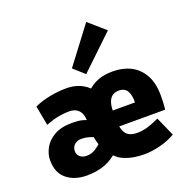

<svg xmlns="http://www.w3.org/2000/svg" viewBox="-144 -958 1081 1103"><g transform="rotate(-20 396.5 -406.5)"><path d="M203.1 8.8Q127.9 8.8 80.3 -30Q32.7 -68.8 32.7 -145.5Q32.7 -182.6 52.5 -219.2Q72.3 -255.9 114.5 -280.3Q156.7 -304.7 224.1 -304.7Q262.2 -304.7 286.6 -298.6Q311 -292.5 335.4 -279.3L310.1 -265.1V-282.7Q310.1 -310.5 301.8 -330.6Q293.5 -350.6 275.6 -361.6Q257.8 -372.6 229 -372.6Q207 -372.6 173.1 -367.7Q139.2 -362.8 86.9 -342.8L64.5 -462.9Q107.4 -482.9 160.4 -492.9Q213.4 -502.9 260.7 -502.9Q306.6 -502.9 343.3 -487.1Q379.9 -471.2 403.8 -442.9L385.3 -443.8Q412.6 -471.2 451.4 -487.1Q490.2 -502.9 544.9 -502.9Q606.4 -502.9 654.5 -478.3Q702.6 -453.6 730.2 -403.8Q757.8 -354 757.8 -278.3Q757.8 -265.6 757.1 -240.2Q756.3 -214.8 752.9 -192.9H428.2V-291.5H604.5Q606 -334.5 591.3 -360.8Q576.7 -387.2 540.5 -387.2Q499 -387.2 481.7 -353.8Q464.4 -320.3 468.8 -247.6Q468.3 -202.1 477.1 -174.6Q485.8 -147 505.6 -134.8Q525.4 -122.6 556.6 -122.6Q591.3 -122.6 621.1 -131.6Q650.9 -140.6 693.8 -160.2L745.6 -43.5Q701.7 -18.1 649.9 -5.4Q598.1 7.3 553.2 7.3Q527.3 7.3 495.6 2.7Q463.9 -2 433.6 -14.4Q403.3 -26.9 382.3 -49.3Q341.3 -16.6 296.9 -3.9Q252.4 8.8 203.1 8.8ZM238.8 -98.1Q269 -98.1 292.7 -112.8Q316.4 -127.4 333.5 -145.5V-116.7Q325.2 -136.2 319.6 -157.7Q314 -179.2 312 -204.6L337.4 -173.3Q309.1 -188.5 287.8 -194.3Q266.6 -200.2 243.7 -200.2Q216.8 -200.2 200.4 -185.3Q184.1 -170.4 184.1 -146Q184.1 -124.5 199.7 -111.3Q215.3 -98.1 238.8 -98.1ZM397 -540 331.1 -599.1 499.5 -821.8 600.1 -733.9Z"/></g></svg>

Font: Anaheim ExtraBold
Style: Regular
Weight: 800
Version: Version 2.001